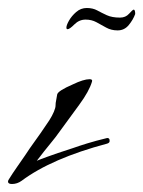

<svg xmlns="http://www.w3.org/2000/svg" viewBox="-31 -459 358 480"><path d="M-1 1Q-11 1 -11 -5Q-11 -8 -8 -12Q0 -25 10.5 -40Q21 -55 32 -71Q43 -88 56.5 -106.5Q70 -125 84 -146Q102 -171 107 -189Q108 -193 108 -197.5Q108 -202 109 -206L112 -223Q114 -232 151 -248Q178 -261 193 -261Q201 -261 199 -255Q192 -231 167 -197L118 -130Q109 -117 94.5 -99.5Q80 -82 61 -57Q63 -58 69.5 -60.5Q76 -63 87 -67Q98 -71 114 -76.5Q130 -82 152 -89Q166 -94 187 -100.5Q208 -107 237 -114Q243 -114 243 -108V-106Q243 -102 237 -100Q98 -63 23 -7Q12 1 -1 1ZM263 -383Q247 -383 234.5 -390Q222 -397 210 -403.5Q198 -410 183 -410Q167 -410 155 -398Q143 -386 138 -386Q135 -386 135 -390Q135 -396 141.5 -407.5Q148 -419 159.5 -429Q171 -439 186 -439Q201 -439 212 -433Q223 -427 236 -421Q249 -415 269 -415Q283 -415 291.5 -424.5Q300 -434 303 -435Q307 -435 307 -424Q302 -410 291 -396.5Q280 -383 263 -383Z"/></svg>

Font: Whisper
Style: Regular
Weight: 400
Designer: Robert E. Leuschke
Foundry: Robert E. Leuschke
Version: Version 1.010; ttfautohint (v1.8.4.7-5d5b)